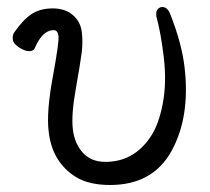

<svg xmlns="http://www.w3.org/2000/svg" viewBox="-20 -510 598 548"><path d="M426 -464V-468Q425 -478 430.5 -484Q436 -490 443 -490Q457 -490 465 -472Q499 -387 507 -316Q523 -176 469.5 -79Q416 18 294 18Q235 18 198 -4Q129 -46 119 -134Q112 -189 130.5 -289.5Q149 -390 147 -407Q145 -424 133 -424Q101 -424 79 -372Q75 -364 63 -364Q51 -364 34.5 -374.5Q18 -385 16.5 -397.5Q15 -410 21 -418Q46 -454 70.5 -470Q95 -486 130.5 -486Q166 -486 188 -467Q210 -448 213.5 -418.5Q217 -389 213 -358.5Q209 -328 196 -254.5Q183 -181 188 -140.5Q193 -100 216.5 -74Q240 -48 281 -48Q362 -48 410 -120Q433 -154 444.5 -214Q456 -274 447.5 -346Q439 -418 426 -464Z"/></svg>

Font: ToneOZ-Pinyin-WenKai-Regular
Style: Regular
Weight: 400
Designer: Fontworks Inc.
Foundry: ToneOZ
Version: Version 0.240331